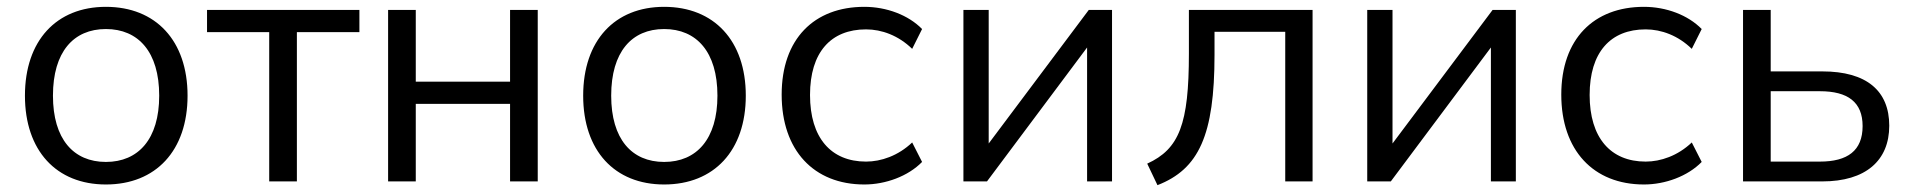

<svg xmlns="http://www.w3.org/2000/svg" viewBox="-20 -531 5591 562"><path d="M290 9C436 9 529 -90 529 -251C529 -412 436 -511 290 -511C145 -511 53 -412 53 -251C53 -90 145 9 290 9ZM290 -57C195 -57 135 -124 135 -251C135 -379 195 -446 290 -446C385 -446 446 -379 446 -251C446 -124 385 -57 290 -57Z M768 0H849V-437H1032V-502H586V-437H768Z M1116 0H1197V-227H1473V0H1554V-502H1473V-292H1197V-502H1116Z M1924 9C2070 9 2163 -90 2163 -251C2163 -412 2070 -511 1924 -511C1779 -511 1687 -412 1687 -251C1687 -90 1779 9 1924 9ZM1924 -57C1829 -57 1769 -124 1769 -251C1769 -379 1829 -446 1924 -446C2019 -446 2080 -379 2080 -251C2080 -124 2019 -57 1924 -57Z M2510 9C2572 9 2638 -15 2679 -57L2650 -114C2609 -75 2559 -58 2515 -58C2412 -58 2351 -128 2351 -253C2351 -378 2412 -445 2515 -445C2561 -445 2610 -427 2650 -388L2679 -446C2639 -487 2575 -511 2510 -511C2363 -511 2268 -417 2268 -254C2268 -91 2362 9 2510 9Z M2800 0H2869L3162 -392V0H3235V-502H3167L2874 -111V-502H2800Z M3338 -52 3368 11C3489 -36 3535 -135 3535 -371V-438H3742V0H3822V-502H3460V-374C3460 -168 3432 -95 3338 -52Z M3982 0H4051L4344 -392V0H4417V-502H4349L4056 -111V-502H3982Z M4792 9C4854 9 4920 -15 4961 -57L4932 -114C4891 -75 4841 -58 4797 -58C4694 -58 4633 -128 4633 -253C4633 -378 4694 -445 4797 -445C4843 -445 4892 -427 4932 -388L4961 -446C4921 -487 4857 -511 4792 -511C4645 -511 4550 -417 4550 -254C4550 -91 4644 9 4792 9Z M5082 0H5314C5441 0 5510 -61 5510 -163C5510 -265 5444 -322 5314 -322H5163V-502H5082ZM5307 -58H5163V-264H5307C5389 -264 5432 -232 5432 -162C5432 -90 5388 -58 5307 -58Z"/></svg>

Font: Poppy and Pepper
Style: Regular
Weight: 400
Designer: Thy Ha
Foundry: Thy Ha
Version: Version 0.001;Glyphs 3.2 (3227)